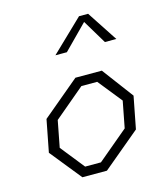

<svg xmlns="http://www.w3.org/2000/svg" viewBox="-117 -889 854 980"><g transform="rotate(-15 310.0 -399.0)"><path d="M196.5 0H326L523.5 -165L556.5 -335L433 -500H293.5L96.5 -335L63.5 -165ZM123.5 -175 150.5 -315 312 -451H395.5L496.5 -325L469.5 -185L307.5 -49H224ZM224.5 -637H285L410 -763.5L486 -637H546.5L440.5 -798.5H392.5Z"/></g></svg>

Font: Monaspace Krypton ExtraLight
Style: Italic
Weight: 200
Italic angle: -11°
Designer: Riley Cran & the Lettermatic Team
Foundry: Lettermatic
Version: Version 1.101 (Monaspace Krypton)